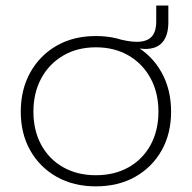

<svg xmlns="http://www.w3.org/2000/svg" viewBox="-20 -669 698 698"><path d="M328.5 8.5Q247.5 8.5 186 -26.2Q124.5 -61 90 -122Q55.5 -183 55.5 -263Q55.5 -343.5 90 -405.5Q124.5 -467.5 185.8 -502.8Q247 -538 328.5 -538Q410 -538 471.5 -502.8Q533 -467.5 567.5 -405.5Q602 -343.5 602 -263Q602 -183 567.5 -122Q533 -61 471.5 -26.2Q410 8.5 328.5 8.5ZM328.5 -32Q396.5 -32 447.8 -61Q499 -90 527.5 -142.2Q556 -194.5 556 -263Q556 -331.5 527.5 -384.2Q499 -437 447.8 -467Q396.5 -497 328.5 -497Q261 -497 209.8 -467Q158.5 -437 130 -384.2Q101.5 -331.5 101.5 -263Q101.5 -194.5 130 -142.2Q158.5 -90 209.8 -61Q261 -32 328.5 -32ZM592 -649V-588Q592 -541 571.2 -516Q550.5 -491 507.5 -491Q502.5 -491 495.5 -491.8Q488.5 -492.5 480 -493.5L462.5 -469L400 -530Q424 -523.5 443 -520.2Q462 -517 477.5 -517Q513 -517 530.5 -534.8Q548 -552.5 548 -592V-649Z"/></svg>

Font: Hepta Slab Light
Style: Regular
Weight: 300
Designer: Michael LaGattuta
Foundry: Michael LaGattuta
Version: Version 1.102